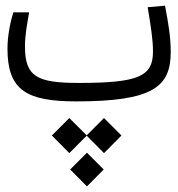

<svg xmlns="http://www.w3.org/2000/svg" viewBox="-20 -355 626 676"><path d="M248.5 2C521.5 2 581.1 -50.8 581.1 -172.4C581.1 -223.6 572.8 -273.4 561 -335L500 -329.6C511.2 -260.3 518.6 -216.8 518.6 -173.3C518.6 -86.4 468.3 -63 258.3 -63C110.4 -63 67.9 -84.5 67.9 -191.9C67.9 -231.9 75.2 -267.6 82.5 -311.5H26.9C18.1 -284.2 6.3 -231.4 6.3 -184.1C6.3 -38.1 72.3 2 248.5 2ZM346.2 60.5 285.2 121.6 224.1 60.5 162.6 122.1 224.1 184.1 285.2 122.6 346.2 184.1 407.7 122.1ZM286.1 182.6 227.1 241.7 286.1 301.3 345.2 241.7Z"/></svg>

Font: Cascadia Mono Light
Style: Regular
Weight: 300
Monospace: yes
Designer: Aaron Bell
Foundry: Saja Typeworks
Version: Version 2404.023